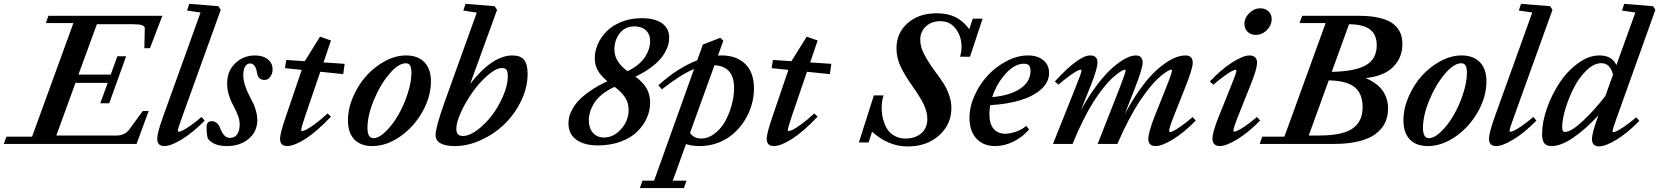

<svg xmlns="http://www.w3.org/2000/svg" viewBox="-66 -745 8590 994"><path d="M-46.4 0 -32.7 -37.6H100.1L314 -625.5H171.4L184.6 -663.1H774.4L710.4 -495.6H681.2L683.6 -597.2Q684.1 -609.4 669.4 -614.5Q654.8 -619.6 621.6 -619.6H435.5L340.3 -358.9H507.3L541.5 -453.6H586.9L499.5 -210.4H453.1L491.7 -315.9H324.7L225.6 -43.5H538.6Q580.6 -43.5 604 -75.7L673.3 -170.4H703.6L641.1 0Z M784.7 11.2Q748 11.2 748 -27.3Q748 -57.1 778.8 -142.6L972.2 -680.2L902.3 -690.4L914.1 -725.1L1064.9 -712.9L1076.7 -693.8L877.9 -142.1Q854.5 -78.6 854.5 -66.9Q854.5 -63 859.4 -63Q865.2 -63 878.2 -68.8Q891.1 -74.7 918.2 -93.3Q945.3 -111.8 977.5 -139.6L993.7 -120.6Q931.6 -57.6 875 -23.2Q818.4 11.2 784.7 11.2Z M1108.9 11.2Q1040 11.2 1010.3 -26.9Q1003.4 -48.3 1003.4 -85.4Q1003.4 -117.7 1029.8 -117.7Q1061 -117.7 1075.7 -77.6Q1092.8 -31.2 1124.5 -31.2Q1150.4 -31.2 1162.6 -50.5Q1174.8 -69.8 1174.8 -99.1Q1174.8 -122.1 1167.2 -143.6Q1159.7 -165 1142.6 -197.3Q1109.9 -256.8 1109.9 -313.5Q1109.9 -377.9 1152.3 -418Q1194.8 -458 1254.9 -458Q1294.9 -458 1320.1 -438.2Q1345.2 -418.5 1345.2 -385.7Q1345.2 -364.3 1333.3 -347.7Q1321.3 -331.1 1303.2 -331.1Q1269 -331.1 1263.7 -372.1Q1261.2 -390.6 1252 -403.6Q1242.7 -416.5 1229.5 -416.5Q1211.9 -416.5 1202.6 -399.7Q1193.4 -382.8 1193.4 -356.4Q1193.4 -311 1225.6 -248Q1239.7 -221.2 1246.8 -206.1Q1253.9 -190.9 1260 -168.5Q1266.1 -146 1266.1 -124Q1266.1 -63.5 1221.4 -26.1Q1176.8 11.2 1108.9 11.2Z M1420.4 11.2Q1383.8 11.2 1383.8 -27.3Q1383.8 -54.2 1414.1 -142.6L1496.1 -383.3L1409.2 -392.1L1416 -434.6L1511.7 -428.2L1590.8 -555.2L1647.5 -535.2L1608.9 -421.9L1718.3 -414.6L1710.9 -361.3L1592.3 -373.5L1514.6 -146.5Q1493.2 -83.5 1493.2 -69.8Q1493.2 -66.4 1496.6 -66.4Q1503.4 -66.4 1517.8 -73Q1532.2 -79.6 1563 -101.8Q1593.8 -124 1629.9 -157.7L1647.5 -141.1Q1573.2 -63 1514.9 -25.9Q1456.5 11.2 1420.4 11.2Z M1861.8 11.2Q1801.3 11.2 1768.3 -23.2Q1735.4 -57.6 1735.4 -122.1Q1735.4 -182.6 1762 -244.1Q1788.6 -305.7 1830.3 -352.3Q1872.1 -398.9 1927 -428.5Q1981.9 -458 2035.6 -458Q2097.2 -458 2131.1 -423.1Q2165 -388.2 2165 -324.2Q2165 -244.1 2120.6 -165.8Q2076.2 -87.4 2005.4 -38.1Q1934.6 11.2 1861.8 11.2ZM1867.2 -29.8Q1895.5 -29.8 1930.7 -64Q1965.8 -98.1 1994.9 -147.9Q2023.9 -197.8 2043.9 -258.5Q2064 -319.3 2064 -368.7Q2064 -394.5 2056.9 -406Q2049.8 -417.5 2034.7 -417.5Q1996.6 -417.5 1949.5 -362.1Q1902.3 -306.6 1869.4 -226.8Q1836.4 -147 1836.4 -83Q1836.4 -29.8 1867.2 -29.8Z M2289.6 11.2Q2189 11.2 2189 -46.9Q2189 -84.5 2235.8 -216.8L2402.3 -679.7L2332.5 -690.4L2344.2 -725.1L2494.6 -712.9L2507.3 -693.8L2368.2 -311Q2482.9 -458 2587.4 -458Q2628.4 -458 2647 -435.3Q2665.5 -412.6 2665.5 -362.8Q2665.5 -292.5 2632.3 -223.4Q2599.1 -154.3 2546.6 -103.3Q2494.1 -52.2 2425.5 -20.5Q2356.9 11.2 2289.6 11.2ZM2563 -350.1Q2563 -372.6 2556.4 -382.8Q2549.8 -393.1 2534.2 -393.1Q2503.4 -393.1 2460.9 -356.9Q2418.5 -320.8 2382.6 -270.8Q2346.7 -220.7 2321.5 -166.5Q2296.4 -112.3 2296.4 -78.1Q2296.4 -41 2330.1 -41Q2363.8 -41 2405.3 -72Q2446.8 -103 2481.2 -148.4Q2515.6 -193.8 2539.3 -249.5Q2563 -305.2 2563 -350.1Z M3029.3 7.8Q2959 7.8 2918 -21.5Q2877 -50.8 2877 -106Q2877 -123.5 2881.1 -141.1Q2885.3 -158.7 2898.4 -182.1Q2911.6 -205.6 2932.9 -227.8Q2954.1 -250 2991.5 -275.6Q3028.8 -301.3 3078.6 -324.7Q3045.4 -351.1 3029.3 -379.6Q3013.2 -408.2 3013.2 -443.8Q3013.2 -481 3029.3 -517.1Q3045.4 -553.2 3075 -583.3Q3104.5 -613.3 3152.1 -632.1Q3199.7 -650.9 3256.8 -650.9Q3324.2 -650.9 3361.3 -624.5Q3398.4 -598.1 3398.4 -549.8Q3398.4 -533.7 3394.5 -516.8Q3390.6 -500 3378.9 -477.8Q3367.2 -455.6 3348.4 -434.8Q3329.6 -414.1 3297.6 -391.1Q3265.6 -368.2 3223.6 -348.1Q3263.2 -319.3 3281.5 -287.1Q3299.8 -254.9 3299.8 -213.4Q3299.8 -171.9 3282.2 -133.1Q3264.6 -94.2 3231.9 -62.5Q3199.2 -30.8 3146.5 -11.5Q3093.8 7.8 3029.3 7.8ZM3182.6 -376.5Q3214.8 -391.6 3238.8 -411.9Q3262.7 -432.1 3275.4 -453.1Q3288.1 -474.1 3293.9 -493.2Q3299.8 -512.2 3299.8 -530.3Q3299.8 -567.9 3277.6 -588.1Q3255.4 -608.4 3218.8 -608.4Q3169.4 -608.4 3142.1 -572.3Q3114.7 -536.1 3114.7 -489.3Q3114.7 -425.8 3182.6 -376.5ZM3060.5 -33.2Q3110.8 -33.2 3149.7 -76.9Q3188.5 -120.6 3188.5 -177.2Q3188.5 -211.4 3170.7 -239.5Q3152.8 -267.6 3116.2 -295.4Q3078.6 -278.8 3051 -256.3Q3023.4 -233.9 3009.3 -210.2Q2995.1 -186.5 2988.8 -165.3Q2982.4 -144 2982.4 -123.5Q2982.4 -81.5 3003.7 -57.4Q3024.9 -33.2 3060.5 -33.2Z M3556.2 11.2Q3517.1 11.2 3485.4 1L3417 190.4H3488.3L3474.6 228.5H3246.6L3260.3 190.4H3320.3L3527.3 -387.7Q3458 -359.4 3360.4 -282.2L3342.8 -303.7Q3440.9 -393.1 3543.5 -432.6L3572.8 -514.2L3663.1 -549.3L3678.7 -534.2L3650.9 -457.5Q3657.2 -458 3669.9 -458Q3746.6 -458 3792 -414.3Q3837.4 -370.6 3837.4 -285.6Q3837.4 -244.6 3825.4 -202.6Q3813.5 -160.6 3789.6 -122.3Q3765.6 -84 3732.4 -54.2Q3699.2 -24.4 3653.6 -6.6Q3607.9 11.2 3556.2 11.2ZM3734.4 -289.1Q3734.4 -402.3 3632.8 -407.2L3506.3 -57.1Q3525.4 -27.8 3564 -27.8Q3599.6 -27.8 3632.3 -52.2Q3665 -76.7 3686.8 -114.7Q3708.5 -152.8 3721.4 -199Q3734.4 -245.1 3734.4 -289.1Z M3939.9 11.2Q3903.3 11.2 3903.3 -27.3Q3903.3 -54.2 3933.6 -142.6L4015.6 -383.3L3928.7 -392.1L3935.5 -434.6L4031.2 -428.2L4110.4 -555.2L4167 -535.2L4128.4 -421.9L4237.8 -414.6L4230.5 -361.3L4111.8 -373.5L4034.2 -146.5Q4012.7 -83.5 4012.7 -69.8Q4012.7 -66.4 4016.1 -66.4Q4022.9 -66.4 4037.4 -73Q4051.8 -79.6 4082.5 -101.8Q4113.3 -124 4149.4 -157.7L4167 -141.1Q4092.8 -63 4034.4 -25.9Q3976.1 11.2 3939.9 11.2Z M4633.3 13.2Q4533.2 13.2 4448.7 -63L4430.7 -7.3H4380.4L4458 -251H4508.3Q4498.5 -222.2 4498.5 -186.5Q4498.5 -167.5 4501.5 -148.2Q4504.4 -128.9 4512.7 -106.4Q4521 -84 4534.2 -67.1Q4547.4 -50.3 4570.1 -39.1Q4592.8 -27.8 4622.1 -27.8Q4671.9 -27.8 4703.4 -54.9Q4734.9 -82 4734.9 -128.4Q4734.9 -167 4715.1 -206.5Q4695.3 -246.1 4659.7 -296.4Q4617.7 -355.5 4596.4 -400.6Q4575.2 -445.8 4575.2 -495.6Q4575.2 -574.2 4632.8 -625.2Q4690.4 -676.3 4783.2 -676.3Q4839.4 -676.3 4879.6 -656.7Q4919.9 -637.2 4952.1 -594.2L4970.2 -648.4H5021L4955.6 -451.2H4904.8Q4912.1 -479.5 4912.1 -502Q4912.1 -556.2 4882.3 -595.7Q4852.5 -635.3 4803.2 -635.3Q4755.9 -635.3 4727.1 -607.9Q4698.2 -580.6 4698.2 -539.1Q4698.2 -502.4 4719 -462.9Q4739.7 -423.3 4777.3 -372.1Q4804.7 -335 4819.3 -312.5Q4834 -290 4846.7 -255.4Q4859.4 -220.7 4859.4 -186.5Q4859.4 -100.6 4795.4 -43.7Q4731.4 13.2 4633.3 13.2Z M5085.9 11.2Q5024.9 11.2 4989 -27.6Q4953.1 -66.4 4953.1 -135.3Q4953.1 -192.9 4980 -252Q5006.8 -311 5049.1 -356Q5091.3 -400.9 5146.7 -429.4Q5202.1 -458 5256.3 -458Q5305.7 -458 5335.4 -433.3Q5365.2 -408.7 5365.2 -367.7Q5365.2 -320.3 5325.2 -283.7Q5285.2 -247.1 5217 -226.3Q5148.9 -205.6 5060.5 -200.7Q5056.2 -177.2 5056.2 -155.3Q5056.2 -103.5 5078.1 -78.1Q5100.1 -52.7 5138.7 -52.7Q5163.1 -52.7 5194.3 -63.5Q5225.6 -74.2 5247.1 -93.8L5261.7 -74.7Q5228 -35.2 5180.7 -12Q5133.3 11.2 5085.9 11.2ZM5234.4 -415Q5188 -415.5 5141.1 -364.3Q5094.2 -313 5070.8 -242.2Q5163.6 -250.5 5216.3 -286.4Q5269 -322.3 5269 -377.9Q5269 -397.9 5260.5 -406.7Q5252 -415.5 5234.4 -415Z M5385.3 0 5505.9 -301.8Q5533.2 -369.1 5533.2 -380.4Q5533.2 -384.3 5528.3 -384.3Q5522.9 -384.3 5509.5 -377.4Q5496.1 -370.6 5470.5 -352.1Q5444.8 -333.5 5413.6 -306.6L5395 -323.2Q5518.6 -458 5578.1 -458Q5615.7 -458 5615.7 -420.9Q5615.7 -390.6 5582.5 -306.2L5529.3 -172.9Q5569.8 -247.6 5613.5 -305.2Q5657.2 -362.8 5694.1 -394.8Q5731 -426.8 5761.2 -442.4Q5791.5 -458 5813.5 -458Q5849.6 -458 5849.6 -420.9Q5849.6 -391.6 5808.1 -284.7L5756.8 -153.8Q5793 -221.7 5830.8 -275.4Q5868.7 -329.1 5901.6 -362.5Q5934.6 -396 5967 -418.2Q5999.5 -440.4 6024.9 -449.2Q6050.3 -458 6072.3 -458Q6089.8 -458 6099.4 -448.5Q6108.9 -439 6108.9 -420.9Q6108.9 -388.2 6066.9 -284.7L6010.3 -142.1Q5986.8 -83 5986.8 -66.4Q5986.8 -61.5 5991.7 -61.5Q5997.1 -61.5 6010.3 -67.9Q6023.4 -74.2 6050 -92.8Q6076.7 -111.3 6108.4 -139.2L6124.5 -120.6Q6062.5 -57.6 6006.1 -23.2Q5949.7 11.2 5916 11.2Q5897.9 11.2 5888.4 1.7Q5878.9 -7.8 5878.9 -25.4Q5878.9 -59.1 5911.6 -142.6L5973.1 -296.9Q6001.5 -367.7 6001.5 -380.9Q6001.5 -384.3 5997.1 -384.3Q5994.1 -384.3 5985.8 -380.6Q5977.5 -377 5961.9 -365.7Q5946.3 -354.5 5927.7 -337.4Q5909.2 -320.3 5884.5 -289.8Q5859.9 -259.3 5834.2 -220.9Q5808.6 -182.6 5778.3 -125.2Q5748 -67.9 5718.8 0H5616.7L5733.4 -296.9Q5761.7 -370.1 5761.7 -380.9Q5761.7 -384.3 5757.3 -384.3Q5754.4 -384.3 5746.1 -380.6Q5737.8 -377 5722.4 -365.7Q5707 -354.5 5688.7 -337.4Q5670.4 -320.3 5646 -289.8Q5621.6 -259.3 5596.9 -220.9Q5572.3 -182.6 5543.2 -125.2Q5514.2 -67.9 5486.8 0Z M6434.6 -564.5Q6409.2 -564.5 6392.8 -580.6Q6376.5 -596.7 6376.5 -621.1Q6376.5 -652.8 6401.9 -677.5Q6427.2 -702.1 6458.5 -702.1Q6484.4 -702.1 6501 -686.5Q6517.6 -670.9 6517.6 -646.5Q6517.6 -614.7 6493.2 -589.6Q6468.8 -564.5 6434.6 -564.5ZM6248 11.2Q6230.5 11.2 6220.7 1.2Q6210.9 -8.8 6210.9 -27.3Q6210.9 -59.6 6244.1 -142.6L6308.1 -301.8Q6335 -367.7 6335 -379.9Q6335 -383.8 6330.1 -383.8Q6324.7 -383.8 6311.5 -377Q6298.3 -370.1 6272.7 -351.8Q6247.1 -333.5 6215.8 -306.6L6197.3 -322.8Q6255.9 -385.7 6313.2 -421.9Q6370.6 -458 6402.8 -458Q6421.4 -458 6431.6 -448.5Q6441.9 -439 6441.9 -420.9Q6441.9 -387.7 6408.7 -306.2L6343.3 -142.1Q6319.3 -83 6319.3 -67.4Q6319.3 -63.5 6322.8 -63.5Q6329.1 -63.5 6342.3 -69.3Q6355.5 -75.2 6382.3 -93.5Q6409.2 -111.8 6441.4 -139.6L6458 -121.1Q6396 -58.1 6338.9 -23.4Q6281.7 11.2 6248 11.2Z M6455.6 0 6468.8 -37.6H6583.5L6796.9 -625.5H6661.6L6675.3 -663.1H6972.2Q7026.4 -663.1 7066.9 -654.3Q7107.4 -645.5 7131.3 -631.8Q7155.3 -618.2 7169.9 -597.9Q7184.6 -577.6 7189.5 -558.3Q7194.3 -539.1 7194.3 -515.6Q7194.3 -447.8 7147.5 -399.4Q7100.6 -351.1 7004.4 -340.8Q7067.9 -312.5 7094 -272.9Q7120.1 -233.4 7120.1 -182.6Q7120.1 -142.1 7104.5 -109.6Q7088.9 -77.1 7056.4 -52.2Q7023.9 -27.3 6969.7 -13.7Q6915.5 0 6842.8 0ZM7061.5 -511.2Q7061.5 -565.4 7027.3 -592Q6993.2 -618.7 6918 -619.6L6828.6 -373Q6951.2 -375.5 7006.3 -408Q7061.5 -440.4 7061.5 -511.2ZM6988.3 -190.9Q6988.3 -259.3 6948.2 -293Q6908.2 -326.7 6813 -329.1L6709.5 -43.5H6764.6Q6829.1 -43.5 6873.8 -54Q6918.5 -64.5 6942.9 -84.7Q6967.3 -105 6977.8 -130.6Q6988.3 -156.2 6988.3 -190.9Z M7326.2 11.2Q7265.6 11.2 7232.7 -23.2Q7199.7 -57.6 7199.7 -122.1Q7199.7 -182.6 7226.3 -244.1Q7252.9 -305.7 7294.7 -352.3Q7336.4 -398.9 7391.4 -428.5Q7446.3 -458 7500 -458Q7561.5 -458 7595.5 -423.1Q7629.4 -388.2 7629.4 -324.2Q7629.4 -244.1 7585 -165.8Q7540.5 -87.4 7469.7 -38.1Q7398.9 11.2 7326.2 11.2ZM7331.5 -29.8Q7359.9 -29.8 7395 -64Q7430.2 -98.1 7459.2 -147.9Q7488.3 -197.8 7508.3 -258.5Q7528.3 -319.3 7528.3 -368.7Q7528.3 -394.5 7521.2 -406Q7514.2 -417.5 7499 -417.5Q7460.9 -417.5 7413.8 -362.1Q7366.7 -306.6 7333.7 -226.8Q7300.8 -147 7300.8 -83Q7300.8 -29.8 7331.5 -29.8Z M7679.2 11.2Q7642.6 11.2 7642.6 -27.3Q7642.6 -57.1 7673.3 -142.6L7866.7 -680.2L7796.9 -690.4L7808.6 -725.1L7959.5 -712.9L7971.2 -693.8L7772.5 -142.1Q7749 -78.6 7749 -66.9Q7749 -63 7753.9 -63Q7759.8 -63 7772.7 -68.8Q7785.6 -74.7 7812.7 -93.3Q7839.8 -111.8 7872.1 -139.6L7888.2 -120.6Q7826.2 -57.6 7769.5 -23.2Q7712.9 11.2 7679.2 11.2Z M7966.8 11.2Q7939 11.2 7928.2 -4.4Q7917.5 -20 7917.5 -51.3Q7917.5 -113.3 7942.9 -185.1Q7968.3 -256.8 8008.3 -317.1Q8048.3 -377.4 8103.8 -417.7Q8159.2 -458 8213.9 -458Q8278.8 -458 8302.2 -408.2L8400.4 -680.2L8331.1 -690.4L8342.8 -725.1L8492.2 -712.9L8503.9 -693.8L8305.7 -140.1Q8282.2 -76.7 8282.2 -64.9Q8282.2 -61 8287.1 -61Q8293 -61 8305.9 -67.1Q8318.8 -73.2 8345.9 -91.8Q8373 -110.4 8404.8 -137.7L8420.9 -119.1Q8359.4 -56.2 8302.5 -21.7Q8245.6 12.7 8212.4 12.7Q8175.8 12.7 8175.8 -25.4Q8175.8 -56.2 8206.5 -140.6L8209 -147.5Q8139.6 -73.2 8077.1 -31Q8014.6 11.2 7966.8 11.2ZM8021.5 -86.4Q8021.5 -74.2 8024.4 -68.1Q8027.3 -62 8036.6 -62Q8068.4 -62 8128.7 -118.7Q8189 -175.3 8245.1 -248L8284.7 -358.4Q8270 -418 8224.1 -418Q8186.5 -418 8147.9 -381.1Q8109.4 -344.2 8082.5 -291.7Q8055.7 -239.3 8038.6 -182.9Q8021.5 -126.5 8021.5 -86.4Z"/></svg>

Font: Elstob 8pt SemiBold
Style: Italic
Weight: 600
Italic angle: -20°
Designer: Peter S. Baker
Version: Version 1.015